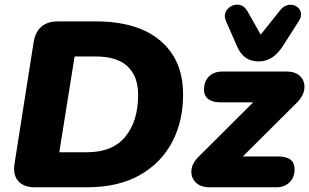

<svg xmlns="http://www.w3.org/2000/svg" viewBox="-20 -796 1314 816"><path d="M129 0Q80 0 57 -27Q34 -54 42 -102L123 -617Q138 -705 226 -705H387Q565 -705 661.5 -623Q758 -541 758 -396Q759 -283 712 -193Q665 -103 573.5 -51.5Q482 0 349 0ZM232 -149H351Q458 -149 512.5 -215Q567 -281 567 -393Q567 -472 522 -514Q477 -556 387 -556H297ZM872 0Q832 0 811.5 -21Q791 -42 793.5 -72.5Q796 -103 826 -132L1056 -361H916Q883 -361 865 -375Q847 -389 847 -414Q847 -450 868 -471Q889 -492 925 -492H1196Q1237 -492 1257 -471Q1277 -450 1273.5 -418.5Q1270 -387 1238 -356L1012 -131H1162Q1232 -131 1232 -77Q1232 -42 1210.5 -21Q1189 0 1154 0ZM1079 -535Q1015 -535 988 -598L941 -705Q931 -728 939 -745Q947 -762 964 -770.5Q981 -779 999.5 -775Q1018 -771 1030 -751L1088 -649L1172 -754Q1187 -772 1205.5 -775Q1224 -778 1239 -769.5Q1254 -761 1258.5 -743.5Q1263 -726 1249 -705L1182 -600Q1162 -569 1137 -552Q1112 -535 1079 -535Z"/></svg>

Font: Nunito Black
Style: Italic
Weight: 900
Italic angle: -9°
Designer: Vernon Adams
Foundry: Vernon Adams
Version: Version 3.601; ttfautohint (v1.8.2.53-6de2)